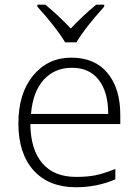

<svg xmlns="http://www.w3.org/2000/svg" viewBox="-20 -786 589 816"><path d="M111.8 -301.8H439.9Q439.9 -394.5 399.9 -446.3Q359.9 -498 286.1 -498Q212.4 -498 166 -447.3Q119.6 -396.5 111.8 -301.8ZM58.1 -260.7Q58.1 -388.7 120.6 -464.8Q183.6 -541 283.2 -541Q382.8 -541 437 -475.6Q491.2 -410.2 491.2 -297.9V-258.8H108.9Q110.4 -149.4 160.2 -91.8Q210 -34.2 303.2 -34.2Q348.6 -34.2 382.8 -40.5Q417 -46.9 470.2 -67.9V-23.9Q392.6 9.8 303.2 9.8Q187.5 9.8 123 -61.5Q58.6 -132.8 58.1 -260.7ZM138.7 -766.1H172.9Q228.5 -720.2 280.8 -665Q333.5 -720.7 388.7 -766.1H422.9V-757.8Q339.8 -666 304.7 -606H256.8Q219.7 -668.5 138.7 -757.8Z"/></svg>

Font: OpenSans-Light
Style: Regular
Weight: 300
Foundry: Ascender Corporation
Version: Version 1.10